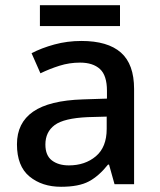

<svg xmlns="http://www.w3.org/2000/svg" viewBox="-20 -706 614 736"><path d="M292 -549Q393 -549 443.5 -504.5Q494 -460 494 -365V0H419L398 -75H394Q359 -31 320.5 -10.5Q282 10 214 10Q141 10 93 -29.5Q45 -69 45 -153Q45 -235 107 -278Q169 -321 298 -325L390 -328V-358Q390 -417 363 -441.5Q336 -466 287 -466Q246 -466 208 -454Q170 -442 135 -425L101 -502Q139 -522 188.5 -535.5Q238 -549 292 -549ZM317 -257Q225 -253 189.5 -226.5Q154 -200 154 -152Q154 -110 179 -91Q204 -72 244 -72Q306 -72 347.5 -107Q389 -142 389 -212V-259ZM440 -686V-606H133V-686Z"/></svg>

Font: Noto Sans Sinhala Medium
Style: Regular
Weight: 500
Designer: Jelle Bosma - Monotype Design Team
Foundry: Monotype Imaging Inc.
Version: Version 2.006; ttfautohint (v1.8.4.7-5d5b)